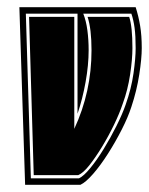

<svg xmlns="http://www.w3.org/2000/svg" viewBox="-20 -515 415 535"><path d="M50 0 34 -495H358Q366 -470 370.5 -443Q375 -416 375 -381Q375 -352 368 -307Q361 -262 346 -217Q337 -189 319.5 -154.5Q302 -120 281 -87Q260 -54 239.5 -30.5Q219 -7 204 0ZM66 -18H200Q213 -24 231.5 -46.5Q250 -69 269 -100Q288 -131 304.5 -164Q321 -197 330 -223Q346 -268 352 -310.5Q358 -353 358 -381Q358 -415 355 -437.5Q352 -460 346 -477H212Q220 -457 223.5 -430.5Q227 -404 227 -375Q227 -334 218.5 -286.5Q210 -239 196 -198V-477H52ZM74 -27 61 -468H187V-156Q235 -259 235 -375Q235 -435 224 -468H340Q349 -441 349 -381Q349 -350 342.5 -307Q336 -264 322 -226Q313 -199 297.5 -167Q282 -135 264 -105.5Q246 -76 229 -54.5Q212 -33 198 -27Z"/></svg>

Font: Alumni Sans Collegiate One SC
Style: Italic
Weight: 400
Italic angle: -8°
Designer: Robert E. Leuschke
Foundry: Robert E. Leuschke
Version: Version 1.100